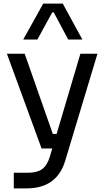

<svg xmlns="http://www.w3.org/2000/svg" viewBox="-20 -830 587 1058"><path d="M186 -612H108L218 -810H326L434 -612H356L276 -762H268ZM127 208H56V122H133Q184 122 212 102Q240 82 255 32L268 -12H209L18 -534H116L271 -92H292L423 -534H517L339 57Q293 208 127 208Z"/></svg>

Font: Sora
Style: Regular
Weight: 400
Designer: Jonathan Barnbrook, Julián Moncada
Foundry: Barnbrook Fonts
Version: Version 2.000